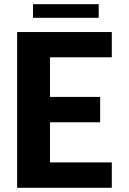

<svg xmlns="http://www.w3.org/2000/svg" viewBox="-20 -889 610 909"><path d="M136.2 -804.7V-869.1H447.3V-804.7ZM509.3 -120.1V0H61V-737.3H509.3V-617.7H216.8V-430.2H454.1V-310.1H216.8V-120.1Z"/></svg>

Font: Epilogue
Style: Bold
Weight: 700
Designer: Tyler Finck
Foundry: Etcetera Type Co
Version: Version 2.112